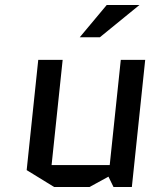

<svg xmlns="http://www.w3.org/2000/svg" viewBox="-20 -738 625 763"><path d="M86 -62 132 -500H229L185 -82H416L460 -500H557L504 5H431L411 -36L336 5H195ZM297 -590 404 -718H534L377 -590Z"/></svg>

Font: Quantico
Style: Italic
Weight: 400
Italic angle: -12°
Designer: Matt Desmond
Foundry: MADtype
Version: Version 2.002